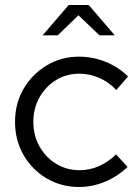

<svg xmlns="http://www.w3.org/2000/svg" viewBox="-20 -737 553 766"><path d="M295 9Q224.2 9 165.9 -25.5Q107.7 -60 73.8 -118.9Q40 -177.8 40 -250.9Q40 -324 74 -382.5Q108 -441 166.2 -476Q224.4 -511 295 -511Q350 -511 401 -490.5Q452 -470 491 -432L444 -378Q414 -410 375.4 -426.5Q336.9 -443 296 -443Q245 -443 203.5 -417.5Q162 -392 137.5 -348.4Q113 -304.8 113 -250.9Q113 -197 137.4 -153.2Q161.9 -109.4 203.8 -83.7Q245.8 -58 297.4 -58Q338 -58 374.5 -74Q411 -90 443 -121L489 -71Q449 -33 399 -12Q349 9 295 9ZM377 -596 293 -676 210 -596H150L254 -717H334L438 -596Z"/></svg>

Font: Red Hat Display
Style: Regular
Weight: 300
Designer: Pentagram, MCKL
Foundry: Pentagram, MCKL
Version: Version 1.023